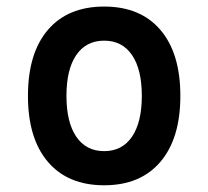

<svg xmlns="http://www.w3.org/2000/svg" viewBox="-20 -547 626 577"><path d="M293 9.8Q184.1 9.8 124 -60.5Q64 -130.9 64 -258.8Q64 -387.2 124 -457.3Q184.1 -527.3 293 -527.3Q401.9 -527.3 461.9 -457.3Q522 -387.2 522 -258.8Q522 -130.9 461.9 -60.5Q401.9 9.8 293 9.8ZM293 -92.8Q347.2 -92.8 376.7 -136.2Q406.2 -179.7 406.2 -258.8Q406.2 -338.4 376.7 -381.6Q347.2 -424.8 293 -424.8Q238.8 -424.8 209.2 -381.6Q179.7 -338.4 179.7 -258.8Q179.7 -179.7 209.2 -136.2Q238.8 -92.8 293 -92.8Z"/></svg>

Font: Cascadia Mono Medium
Style: Regular
Weight: 500
Monospace: yes
Designer: Aaron Bell
Foundry: Saja Typeworks
Version: Version 2407.024